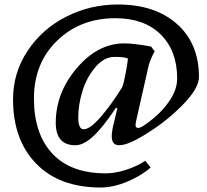

<svg xmlns="http://www.w3.org/2000/svg" viewBox="-20 -630 919 854"><path d="M587 -99Q587 -97 585 -89.5Q583 -82 583 -71.5Q583 -61 595.5 -61Q608 -61 640 -86Q695 -126 731.5 -178Q768 -230 768 -281Q768 -404 695 -476.5Q622 -549 493 -549Q337 -549 234 -449Q131 -349 131 -192Q131 -35 212.5 53Q294 141 451 141Q493 141 542 125Q591 109 626 85L650 115Q610 151 547 177.5Q484 204 428 204Q244 204 141 98Q38 -8 38 -188Q38 -306 102.5 -403.5Q167 -501 274 -555.5Q381 -610 504 -610Q670 -610 767.5 -523Q865 -436 865 -288Q865 -238 795.5 -166.5Q726 -95 645 -44Q554 16 510 16Q477 16 477 -24Q477 -48 488 -89L502 -149L496 -151Q416 -31 364 0Q339 16 315 16Q228 16 228 -84Q228 -217 321.5 -327Q415 -437 533 -437Q576 -437 652 -423L668 -402Q652 -373 642 -342ZM549 -369Q537 -377 489.5 -377Q442 -377 403 -330Q364 -283 346 -222.5Q328 -162 328 -108.5Q328 -55 352 -55Q381 -55 429 -111Q477 -167 524 -243Q531 -262 539 -304.5Q547 -347 549 -369Z"/></svg>

Font: Buenard
Style: Bold
Weight: 700
Foundry: FontFuror
Version: Version 1.002 2011